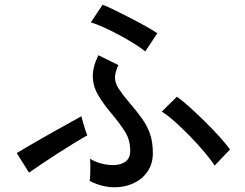

<svg xmlns="http://www.w3.org/2000/svg" viewBox="-20 -801 1040 814"><path d="M466 -7Q413 -7 360 -34Q362 -44 362.5 -61.5Q363 -79 363 -97.5Q363 -116 362 -128Q384 -114 410.5 -107.5Q437 -101 462 -101Q493 -102 512 -116Q531 -130 532 -158Q533 -205 511 -241Q489 -277 449 -324Q418 -361 396.5 -397Q375 -433 373.5 -474Q372 -515 397 -567L482 -525Q467 -494 467.5 -471Q468 -448 483 -425Q498 -402 525 -370Q559 -331 582 -298.5Q605 -266 616.5 -232Q628 -198 628 -152Q628 -107 606 -74.5Q584 -42 547 -24.5Q510 -7 466 -7ZM890 -99Q874 -124 846 -157Q818 -190 785.5 -223.5Q753 -257 721.5 -285Q690 -313 666 -328L730 -391Q753 -375 784.5 -346.5Q816 -318 849 -285.5Q882 -253 910.5 -221.5Q939 -190 955 -167ZM103 -69 51 -152Q67 -162 94.5 -178Q122 -194 155 -213Q188 -232 221.5 -250.5Q255 -269 282.5 -284.5Q310 -300 325 -308Q327 -301 331.5 -284Q336 -267 341.5 -250.5Q347 -234 350 -227Q331 -217 298.5 -197Q266 -177 228.5 -153Q191 -129 157.5 -106.5Q124 -84 103 -69ZM596 -583Q579 -597 549.5 -615.5Q520 -634 485.5 -652.5Q451 -671 419 -685.5Q387 -700 365 -706L415 -781Q436 -773 468.5 -757Q501 -741 536 -723Q571 -705 601 -688Q631 -671 647 -660Z"/></svg>

Font: Zen Kaku Gothic New Medium
Style: Regular
Weight: 500
Designer: Yoshimichi Ohira
Foundry: Positype
Version: Version 1.002